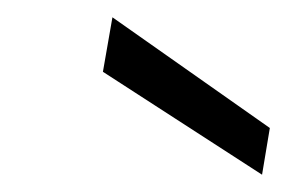

<svg xmlns="http://www.w3.org/2000/svg" viewBox="-20 -790 332 222"><path d="M110 -770 292 -642 283 -588 99 -707Z"/></svg>

Font: SVN-Poppins Light
Style: Italic
Weight: 300
Italic angle: -10°
Designer: Ninad Kale (Devanagari), Jonny Pinhorn (Latin)
Foundry: Indian Type Foundry
Version: Version 3.002 2017; ttfautohint (v1.8.3)